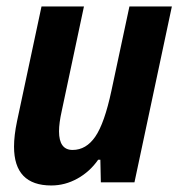

<svg xmlns="http://www.w3.org/2000/svg" viewBox="-20 -564 552 594"><path d="M162.6 -157.7Q162.6 -100.1 204.6 -100.1Q246.6 -100.1 274.9 -141.4Q303.2 -182.6 324.7 -283.2L380.4 -543.9H511.7L396 0H292L290.5 -69.8H283.7Q257.8 -32.7 219.5 -11.5Q181.2 9.8 138.7 9.8Q23.4 9.8 23.4 -110.4Q23.4 -144.5 32.7 -189L108.4 -543.9H239.7L170.9 -220.2Q162.6 -183.1 162.6 -157.7Z"/></svg>

Font: Open Sans Hebrew Condensed
Style: Bold Italic
Weight: 700
Width: 3
Italic angle: -12°
Foundry: Ascender Corporation, Yanek Iontef
Version: Version 2.001;PS 002.001;hotconv 1.0.70;makeotf.lib2.5.58329